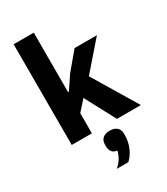

<svg xmlns="http://www.w3.org/2000/svg" viewBox="-242 -844 1062 1222"><g transform="rotate(-30 288.5 -232.5)"><path d="M323 42C279 42 253 64 253 104V115C253 144 265 173 303 176C293 216 275 246 241 275H326C364 242 393 179 393 118V104C393 64 367 42 323 42ZM69 0H217V-148L283 -222L401 0H577L382 -324L557 -525H393L288 -400L223 -303H217V-740H69Z"/></g></svg>

Font: LVC Sans
Style: Bold
Weight: 700
Designer: Mike Abbink, Paul van der Laan, Pieter van Rosmalen
Foundry: Bold Monday
Version: Version 3.0